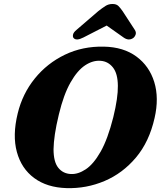

<svg xmlns="http://www.w3.org/2000/svg" viewBox="-20 -954 827 988"><path d="M515 -714Q615.5 -712 682 -663Q748.5 -614 773.8 -531.8Q799 -449.5 775.5 -347Q748 -224.5 679.5 -143.2Q611 -62 517.8 -22.5Q424.5 17 322.5 14Q222 11 156 -37.8Q90 -86.5 66.8 -172Q43.5 -257.5 71 -370Q95.5 -471.5 159 -550Q222.5 -628.5 314 -672.5Q405.5 -716.5 515 -714ZM344.5 -58.5Q381.5 -56.5 421.2 -82.8Q461 -109 497.8 -173.5Q534.5 -238 563 -351Q575.5 -402 581.2 -442Q587 -482 586.5 -512.5Q586 -575.5 561.2 -606.8Q536.5 -638 498.5 -641Q458.5 -644.5 418.2 -618Q378 -591.5 342.8 -529.5Q307.5 -467.5 283 -365.5Q269 -308 262.5 -263.8Q256 -219.5 255.5 -186.5Q255.5 -121 279.8 -90.8Q304 -60.5 344.5 -58.5ZM409 -761Q373 -742.5 359 -758Q353.5 -764 355.8 -775.8Q358 -787.5 374 -800.5L485.5 -896.5Q506.5 -913 522.5 -923.2Q538.5 -933.5 559 -933.5Q579 -933.5 589.2 -923.2Q599.5 -913 611 -896.5L673.5 -800.5Q682 -787.5 677.8 -775.8Q673.5 -764 665 -758Q642 -742.5 616 -761L529 -822.5Z"/></svg>

Font: Fraunces 9pt S050
Style: Bold Italic
Weight: 700
Italic angle: -16°
Version: Version 1.000; ttfautohint (v1.8.3)